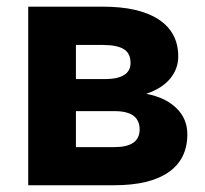

<svg xmlns="http://www.w3.org/2000/svg" viewBox="-20 -548 606 568"><path d="M63.5 0V-528.3H284.2Q392.1 -528.3 449.7 -490.2Q507.3 -452.1 507.3 -380.9Q507.3 -344.2 483.2 -315.2Q459 -286.1 412.6 -270.5Q469.2 -259.8 501.7 -228.3Q534.2 -196.8 534.2 -150.9Q534.2 -77.1 478.8 -38.6Q423.3 0 317.9 0ZM204.6 -219.2V-112.8H318.4Q393.1 -112.8 393.1 -165Q393.1 -218.3 321.8 -219.2ZM204.6 -314H292Q366.2 -314.9 366.2 -361.8Q366.2 -390.6 345.9 -402.8Q325.7 -415 284.2 -415H204.6Z"/></svg>

Font: SteelSelectRoboto
Style: Roboto-Bold
Weight: 700
Designer: Google
Version: Version 2.137; 2017